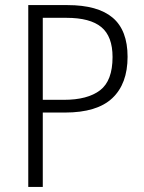

<svg xmlns="http://www.w3.org/2000/svg" viewBox="-20 -734 567 754"><path d="M245 -714Q364 -714 422.5 -664.5Q481 -615 481 -511Q481 -405 421 -348.5Q361 -292 235 -292H148V0H91V-714ZM241 -664H148V-342H231Q324 -342 373 -379.5Q422 -417 422 -510Q422 -591 378 -627.5Q334 -664 241 -664Z"/></svg>

Font: Noto Sans Myanmar UI SemiCondensed Light
Style: Regular
Weight: 300
Width: 4
Designer: Monotype Design Team
Foundry: Monotype Imaging Inc.
Version: Version 2.103; ttfautohint (v1.8.4.7-5d5b)